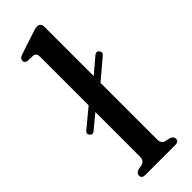

<svg xmlns="http://www.w3.org/2000/svg" viewBox="-247 -758 779 779"><g transform="rotate(-45 142.0 -368.5)"><path d="M13 -275.5Q3.5 -287.5 16 -297.5L94.5 -362.5V-641.5Q94.5 -661.5 79 -664L46 -665.5Q32 -668.5 32 -680.5Q32 -693 50.5 -699.5L135.5 -727.5Q161 -737 171.5 -737Q193 -737 193 -714V-432L258.5 -487.5Q271 -497.5 280.5 -486Q289.5 -474.5 277.5 -464.5L193 -393V-69Q193 -44.5 212 -39.5L234 -35Q249.5 -29 249.5 -16.5Q249.5 0 229 0H57.5Q37 0 37 -16.5Q37 -29 53 -35L75.5 -39.5Q94.5 -45 94.5 -69V-324L34 -274Q22.5 -264.5 13 -275.5Z"/></g></svg>

Font: Fraunces 72pt S050
Style: Regular
Weight: 400
Version: Version 1.000; ttfautohint (v1.8.3)